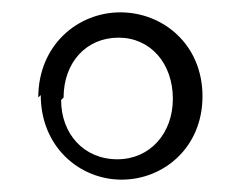

<svg xmlns="http://www.w3.org/2000/svg" viewBox="-20 -780 395 311"><path d="M46 -626C46 -542 109 -489 177 -489C245 -489 308 -541 308 -624C308 -708 244 -760 175 -760C106 -760 42 -707 42 -622ZM83 -622C83 -678 119 -719 172 -719C224 -719 260 -677 260 -620C260 -564 223 -522 170 -522C116 -522 79 -563 79 -618Z"/></svg>

Font: GenEiGothic-pro-Light
Style: Regular
Weight: 300
Designer: Ryoko NISHIZUKA (kana & ideographs); Paul D. Hunt (Latin, Greek & Cyrillic); Wenlong ZHANG (bopomofo); Sandoll Communica
Foundry: Adobe Systems Incorporated; o_tamon
Version: Version 1.000.140830